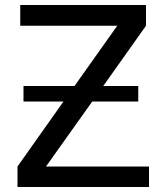

<svg xmlns="http://www.w3.org/2000/svg" viewBox="-20 -750 655 768"><path d="M74 -344H234L50 -84V-2H576V-84H164L349 -344H533V-406H393L564 -647V-730H61V-647H449L278 -406H74Z"/></svg>

Font: Sawarabi Gothic
Style: Regular
Weight: 400
Designer: mshio (mshio@users.sourceforge.jp)
Version: Version 20141215